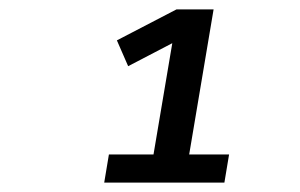

<svg xmlns="http://www.w3.org/2000/svg" viewBox="-20 -718 640 409"><path d="M458 -329 468 -389H383L435 -698H356L229 -632L253 -577L347 -626L307 -389H212L202 -329Z"/></svg>

Font: IBM Mono Medium
Style: Italic
Weight: 500
Italic angle: -9°
Monospace: yes
Designer: Mike Abbink, Paul van der Laan, Pieter van Rosmalen
Foundry: Bold Monday
Version: Version 2.3